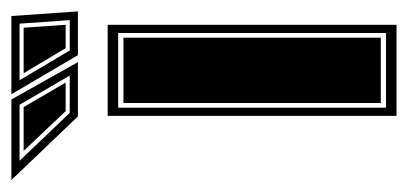

<svg xmlns="http://www.w3.org/2000/svg" viewBox="-306 -494 700 329"><g transform="rotate(-90 43.5 -330.0)"><path d="M9 0V-495H165V0ZM23 -18H151V-477H23ZM31 -27V-468H143V-27ZM8 -546 -101 -660H37L101 -546ZM113 -546 46 -660H180L188 -546ZM14 -560H78L28 -646H-68ZM121 -560H173L167 -646H70ZM17 -567 -51 -639H24L66 -567ZM125 -567 82 -639H160L165 -567Z"/></g></svg>

Font: Alumni Sans Collegiate One SC
Style: Regular
Weight: 400
Designer: Robert E. Leuschke
Foundry: Robert E. Leuschke
Version: Version 1.100